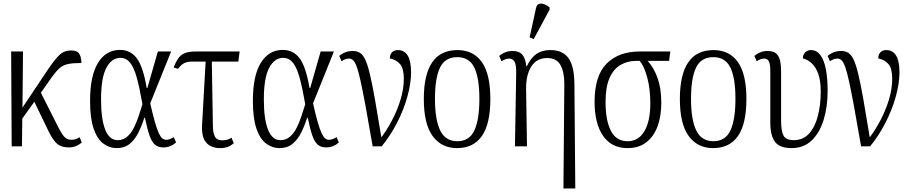

<svg xmlns="http://www.w3.org/2000/svg" viewBox="-20 -827 5147 1085"><path d="M46 0 43 -536H110L107 -219L248 -430Q289 -491 316 -516.5Q343 -542 382 -542Q417 -542 428.5 -522Q440 -502 440 -471Q394 -471 366 -465.5Q338 -460 318.5 -443.5Q299 -427 275 -394L211 -303L311 -105Q332 -64 347 -50.5Q362 -37 384 -37Q409 -37 430 -52L442 -22Q428 -9 409.5 -1.5Q391 6 368 6Q328 6 304.5 -13Q281 -32 256 -82L174 -252L106 -157L104 0Z M640 10Q598 10 563.5 -16Q529 -42 509 -100.5Q489 -159 489 -257Q489 -399 534 -472Q579 -545 658 -545Q718 -545 753.5 -497Q789 -449 809 -330H813L872 -536H947L829 -243Q844 -176 856 -135Q868 -94 878 -73Q888 -52 898 -44.5Q908 -37 920 -37Q930 -37 941 -41.5Q952 -46 962 -52L975 -22Q961 -9 943 -1.5Q925 6 903 6Q873 6 855 -10Q837 -26 824.5 -62.5Q812 -99 799 -162H796Q782 -118 762.5 -78.5Q743 -39 713.5 -14.5Q684 10 640 10ZM645 -35Q676 -35 698.5 -54.5Q721 -74 736.5 -105Q752 -136 763.5 -171Q775 -206 785 -238Q769 -330 753 -388Q737 -446 715 -473Q693 -500 660 -500Q611 -500 581 -443.5Q551 -387 551 -266Q551 -154 574.5 -94.5Q598 -35 645 -35Z M1225 10Q1172 10 1145 -21.5Q1118 -53 1122 -122L1142 -479H1066Q1038 -479 1020.5 -470Q1003 -461 986 -438L961 -446Q973 -476 986.5 -496Q1000 -516 1022.5 -526Q1045 -536 1086 -536H1334L1327 -479H1177L1183 -118Q1183 -78 1194 -56Q1205 -34 1236 -34Q1251 -34 1263 -37Q1275 -40 1288 -49L1301 -18Q1271 10 1225 10Z M1560 10Q1518 10 1483.5 -16Q1449 -42 1429 -100.5Q1409 -159 1409 -257Q1409 -399 1454 -472Q1499 -545 1578 -545Q1638 -545 1673.5 -497Q1709 -449 1729 -330H1733L1792 -536H1867L1749 -243Q1764 -176 1776 -135Q1788 -94 1798 -73Q1808 -52 1818 -44.5Q1828 -37 1840 -37Q1850 -37 1861 -41.5Q1872 -46 1882 -52L1895 -22Q1881 -9 1863 -1.5Q1845 6 1823 6Q1793 6 1775 -10Q1757 -26 1744.5 -62.5Q1732 -99 1719 -162H1716Q1702 -118 1682.5 -78.5Q1663 -39 1633.5 -14.5Q1604 10 1560 10ZM1565 -35Q1596 -35 1618.5 -54.5Q1641 -74 1656.5 -105Q1672 -136 1683.5 -171Q1695 -206 1705 -238Q1689 -330 1673 -388Q1657 -446 1635 -473Q1613 -500 1580 -500Q1531 -500 1501 -443.5Q1471 -387 1471 -266Q1471 -154 1494.5 -94.5Q1518 -35 1565 -35Z M2086 0Q2063 -134 2046.5 -223.5Q2030 -313 2018 -367.5Q2006 -422 1996 -449.5Q1986 -477 1975.5 -486.5Q1965 -496 1952 -496Q1942 -496 1932 -492.5Q1922 -489 1910 -481L1897 -511Q1912 -524 1931.5 -531.5Q1951 -539 1973 -539Q1996 -539 2013 -529Q2030 -519 2043.5 -491Q2057 -463 2070 -409Q2083 -355 2098.5 -267.5Q2114 -180 2135 -51Q2165 -90 2194.5 -145.5Q2224 -201 2243 -262.5Q2262 -324 2262 -382Q2262 -440 2241 -464.5Q2220 -489 2183 -497Q2183 -519 2195.5 -531.5Q2208 -544 2228 -544Q2303 -544 2303 -418Q2303 -357 2282.5 -282.5Q2262 -208 2224.5 -134.5Q2187 -61 2137 0Z M2563 10Q2475 10 2425 -58Q2375 -126 2375 -268Q2375 -544 2565 -544Q2655 -544 2703 -476Q2751 -408 2751 -268Q2751 -126 2703 -58Q2655 10 2563 10ZM2564 -29Q2633 -29 2661 -90.5Q2689 -152 2689 -268Q2689 -386 2660.5 -445Q2632 -504 2564 -504Q2495 -504 2466.5 -445Q2438 -386 2438 -268Q2438 -151 2467.5 -90Q2497 -29 2564 -29Z M3164 238 3169 -353Q3169 -421 3147 -460Q3125 -499 3073 -499Q3012 -499 2982 -450.5Q2952 -402 2953 -326L2958 0H2890L2897 -412Q2898 -459 2888 -477.5Q2878 -496 2857 -496Q2848 -496 2837.5 -492.5Q2827 -489 2814 -481L2801 -511Q2835 -539 2876 -539Q2915 -539 2932.5 -517Q2950 -495 2954 -453H2957Q2981 -502 3012.5 -523Q3044 -544 3090 -544Q3160 -544 3192.5 -498.5Q3225 -453 3226 -355L3231 238ZM2996 -606 2973 -616 3009 -781Q3013 -801 3026.5 -805Q3040 -809 3056 -803Q3072 -797 3086 -785V-773Z M3526 10Q3436 10 3388 -59.5Q3340 -129 3340 -251Q3340 -400 3408.5 -468Q3477 -536 3594 -536H3768L3761 -483H3640Q3675 -444 3696 -386Q3717 -328 3717 -245Q3717 -171 3696 -113.5Q3675 -56 3632.5 -23Q3590 10 3526 10ZM3527 -29Q3588 -29 3621.5 -85.5Q3655 -142 3655 -244Q3655 -323 3638 -387.5Q3621 -452 3595 -483H3575Q3526 -483 3486.5 -460Q3447 -437 3424.5 -386Q3402 -335 3402 -250Q3402 -147 3432 -88Q3462 -29 3527 -29Z M4010 10Q3922 10 3872 -58Q3822 -126 3822 -268Q3822 -544 4012 -544Q4102 -544 4150 -476Q4198 -408 4198 -268Q4198 -126 4150 -58Q4102 10 4010 10ZM4011 -29Q4080 -29 4108 -90.5Q4136 -152 4136 -268Q4136 -386 4107.5 -445Q4079 -504 4011 -504Q3942 -504 3913.5 -445Q3885 -386 3885 -268Q3885 -151 3914.5 -90Q3944 -29 4011 -29Z M4454 10Q4386 10 4359.5 -25.5Q4333 -61 4333 -135V-426Q4333 -464 4325 -480Q4317 -496 4299 -496Q4290 -496 4280 -493Q4270 -490 4256 -481L4243 -511Q4277 -539 4317 -539Q4352 -539 4368 -523Q4384 -507 4389 -481Q4394 -455 4394 -424V-144Q4394 -87 4407.5 -61Q4421 -35 4465 -35Q4519 -35 4552.5 -72.5Q4586 -110 4602 -172.5Q4618 -235 4618 -310Q4618 -372 4603.5 -411Q4589 -450 4566 -470.5Q4543 -491 4517 -497Q4518 -521 4531.5 -532.5Q4545 -544 4562 -544Q4596 -544 4617 -514.5Q4638 -485 4647.5 -433Q4657 -381 4657 -314Q4657 -222 4634 -148.5Q4611 -75 4566 -32.5Q4521 10 4454 10Z M4846 0Q4823 -134 4806.5 -223.5Q4790 -313 4778 -367.5Q4766 -422 4756 -449.5Q4746 -477 4735.5 -486.5Q4725 -496 4712 -496Q4702 -496 4692 -492.5Q4682 -489 4670 -481L4657 -511Q4672 -524 4691.5 -531.5Q4711 -539 4733 -539Q4756 -539 4773 -529Q4790 -519 4803.5 -491Q4817 -463 4830 -409Q4843 -355 4858.5 -267.5Q4874 -180 4895 -51Q4925 -90 4954.5 -145.5Q4984 -201 5003 -262.5Q5022 -324 5022 -382Q5022 -440 5001 -464.5Q4980 -489 4943 -497Q4943 -519 4955.5 -531.5Q4968 -544 4988 -544Q5063 -544 5063 -418Q5063 -357 5042.5 -282.5Q5022 -208 4984.5 -134.5Q4947 -61 4897 0Z"/></svg>

Font: Noto Serif Condensed Light
Style: Regular
Weight: 300
Width: 3
Designer: Monotype Design Team
Foundry: Monotype Imaging Inc.
Version: Version 2.013